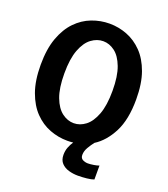

<svg xmlns="http://www.w3.org/2000/svg" viewBox="-157 -816 965 1105"><g transform="rotate(20 325.0 -263.5)"><path d="M323.5 11Q268 11 215.5 -9Q163 -29 121.5 -71.8Q80 -114.5 55.2 -183Q30.5 -251.5 30.5 -348Q30.5 -444.5 55.2 -512.5Q80 -580.5 121.5 -623.2Q163 -666 215.5 -686Q268 -706 323.5 -706Q379 -706 431 -686Q483 -666 524.8 -623.2Q566.5 -580.5 591 -512.5Q615.5 -444.5 615.5 -348Q615.5 -224.5 575.8 -147Q536 -69.5 475 -31Q460 -12 446.5 11.2Q433 34.5 433 57.5Q433 78 448.2 85.5Q463.5 93 480 93Q494 93 516 89.5Q538 86 547 81.5V167Q531.5 173 503.8 176Q476 179 449.5 179Q420.5 179 393.2 171.2Q366 163.5 348.5 144.8Q331 126 331 94Q331 69 339.2 47.8Q347.5 26.5 359.5 9Q342 11 323.5 11ZM323.5 -96.5Q361.5 -96.5 395 -122Q428.5 -147.5 449.5 -202.8Q470.5 -258 470.5 -348Q470.5 -437.5 449.5 -492.8Q428.5 -548 395 -573.2Q361.5 -598.5 323.5 -598.5Q285.5 -598.5 251.5 -573.2Q217.5 -548 196.5 -492.8Q175.5 -437.5 175.5 -348Q175.5 -258 196.5 -202.8Q217.5 -147.5 251.5 -122Q285.5 -96.5 323.5 -96.5Z"/></g></svg>

Font: Trispace SemiBold
Style: Regular
Weight: 600
Designer: Tyler Finck
Foundry: Etcetera Type Company
Version: Version 1.210; ttfautohint (v1.8.3)